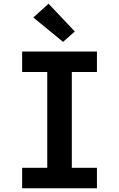

<svg xmlns="http://www.w3.org/2000/svg" viewBox="-20 -1012 640 1032"><path d="M99 0V-110H234V-625H99V-735H501V-625H366V-110H501V0ZM319 -787 159 -918 241 -992 382 -843Z"/></svg>

Font: Iosevka Slab XBdEx
Style: Regular
Weight: 800
Width: 7
Monospace: yes
Designer: Belleve Invis
Foundry: Belleve Invis
Version: Version 11.1.0; ttfautohint (v1.8.3)